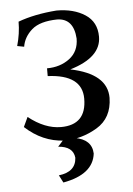

<svg xmlns="http://www.w3.org/2000/svg" viewBox="-49 -517 501 722"><g transform="rotate(-5 201.5 -156.0)"><path d="M177.7 10.3Q95.7 5.9 31.2 -53.7L48.3 -90.3Q109.9 -41.5 170.4 -41.5Q266.6 -41.5 266.6 -140.6Q266.6 -231 137.2 -236.8V-266.1Q187 -266.1 222.4 -292.7Q257.8 -319.3 257.8 -368.2Q252.9 -444.3 191.4 -445.8Q126 -444.8 95.2 -418Q64.5 -391.1 58.6 -354.5L32.7 -359.4Q45.9 -405.3 45.9 -450.2Q107.4 -473.1 191.4 -479.5Q256.3 -479.5 299.3 -451.4Q342.3 -423.3 342.3 -367.7Q342.3 -289.6 224.1 -254.4Q361.8 -226.1 361.8 -135.3Q360.4 -59.1 302.2 -24.4Q244.1 10.3 177.7 10.3ZM161.1 167 146.5 138.7Q210.9 131.3 213.9 78.1Q209.5 35.2 153.3 31.2L221.2 -44.9H258.3L217.8 3.9Q282.2 14.6 284.2 68.4Q274.9 146.5 161.1 167Z"/></g></svg>

Font: Kelvinch
Style: Regular
Weight: 400
Designer: Paul James MIller
Foundry: High-Logic / Made with FontCreator
Version: Version 3.30 September 23, 2016